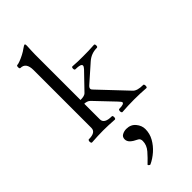

<svg xmlns="http://www.w3.org/2000/svg" viewBox="-334 -782 1197 1197"><g transform="rotate(-45 264.5 -183.0)"><path d="M43 4Q38 4 36 -3Q34 -10 36 -17Q38 -24 43 -24Q104 -24 104 -63V-573Q104 -640 55 -640Q48 -640 48 -653.5Q48 -667 55 -667Q63 -667 81.5 -674Q100 -681 120 -691.5Q140 -702 153 -712Q171 -725 177 -725Q182 -725 182 -711Q181 -685 180 -669Q179 -653 179 -636V-234Q214 -234 226 -246L330 -354Q342 -367 342 -375Q342 -392 292 -392Q284 -392 284 -405Q284 -418 292 -418Q317 -416 337 -415.5Q357 -415 383 -415Q408 -415 430.5 -415.5Q453 -416 481 -418Q489 -418 489 -405Q489 -392 481 -392Q431 -392 394 -359L282 -260Q271 -250 271 -241Q271 -233 281 -224L450 -45Q469 -24 522 -24Q527 -24 528.5 -17Q530 -10 528.5 -3Q527 4 522 4Q492 2 471.5 1Q451 0 417 0Q384 0 363.5 1Q343 2 311 4Q306 4 304 -3Q302 -10 304 -17Q306 -24 311 -24Q354 -24 354 -39Q354 -44 337 -62L219 -186Q211 -194 200 -197.5Q189 -201 179 -201V-63Q179 -24 245 -24Q250 -24 251.5 -17Q253 -10 251 -3Q249 4 245 4Q211 2 191 1Q171 0 144 0Q117 0 97 1Q77 2 43 4ZM204 358Q199 360 193 354.5Q187 349 190 346Q220 318 246.5 287.5Q273 257 273 221Q273 201 259 194Q229 180 214.5 166Q200 152 200 134Q200 113 217 104Q234 95 253 95Q292 95 314.5 122Q337 149 337 180Q337 220 317.5 254.5Q298 289 268 315.5Q238 342 204 358Z"/></g></svg>

Font: Junicode SmExp
Style: Regular
Weight: 400
Width: 6
Designer: Peter S. Baker
Version: Version 2.205; ttfautohint (v1.8.4)